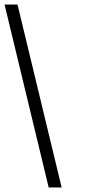

<svg xmlns="http://www.w3.org/2000/svg" viewBox="-51 -772 380 844"><path d="M-31 -752H26L220 52H163Z"/></svg>

Font: Pathway Extreme 28pt Light
Style: Regular
Weight: 300
Designer: Eduardo Rodriguez Tunni
Foundry: Eduardo Rodriguez Tunni
Version: Version 1.001;gftools[0.9.26]